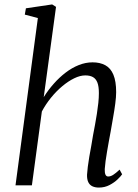

<svg xmlns="http://www.w3.org/2000/svg" viewBox="-20 -837 621 867"><path d="M426.5 10Q409.5 10 397.2 4.2Q385 -1.5 378.8 -14.2Q372.5 -27 373 -48Q374 -63 376.5 -84Q379 -105 383.2 -129Q387.5 -153 392 -177.8Q396.5 -202.5 400 -225.5Q404.5 -248.5 409 -273.2Q413.5 -298 417.5 -323.2Q421.5 -348.5 424 -372.2Q426.5 -396 426.5 -416.5Q426.5 -447 419.8 -464.2Q413 -481.5 399.5 -489Q386 -496.5 365 -496.5Q342 -496.5 315.2 -483.5Q288.5 -470.5 261.5 -448Q234.5 -425.5 210.5 -396Q186.5 -366.5 169 -333.5L124 0H50L151 -755.5L92 -771L97 -799.5L215.5 -817L233 -806L177.5 -398.5Q197.5 -430.5 222.8 -459Q248 -487.5 276.5 -509.2Q305 -531 335.8 -543.2Q366.5 -555.5 398 -555.5Q431.5 -555.5 455.5 -542.5Q479.5 -529.5 492 -499.8Q504.5 -470 504.5 -421Q504.5 -399.5 500.5 -369Q496.5 -338.5 490.5 -305.2Q484.5 -272 479.5 -242Q475.5 -221.5 471.5 -198.8Q467.5 -176 463.5 -153.2Q459.5 -130.5 456.8 -110Q454 -89.5 453 -73.5Q452.5 -57 456.2 -48.5Q460 -40 468.5 -40Q479.5 -40 491.2 -47.5Q503 -55 520 -71L531.5 -50Q526 -41.5 511.2 -27.2Q496.5 -13 474.8 -1.5Q453 10 426.5 10Z"/></svg>

Font: Merriweather 48pt Light
Style: Italic
Weight: 300
Italic angle: -7.8°
Version: Version 2.101